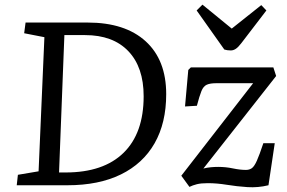

<svg xmlns="http://www.w3.org/2000/svg" viewBox="-20 -797 1233 826"><path d="M52 0 57 -45 146 -60 171 -637 84 -654 90 -700H357Q518 -700 606.5 -619.5Q695 -539 695 -392Q695 -268 645 -180.5Q595 -93 500 -46.5Q405 0 270 0ZM234 -55H262Q425 -55 511.5 -139.5Q598 -224 598 -383Q598 -508 532 -577Q466 -646 346 -646H257ZM801 -507H1156L1168 -470L855 -72Q871 -76 887 -77.5Q903 -79 919 -79Q951 -79 982 -72.5Q1013 -66 1038 -66Q1053 -66 1063.5 -73.5Q1074 -81 1085 -105.5Q1096 -130 1113 -181H1162L1135 0Q1090 11 1044.5 8Q999 5 956 -2Q913 -9 874 -9Q845 -9 827 -4.5Q809 0 795 7L760 -41L1069 -439H910Q884 -439 869.5 -432.5Q855 -426 846.5 -405Q838 -384 827 -342L776 -339L790 -496ZM826 -752 851 -777 977 -674 1104 -775 1126 -752 1018 -611Q1005 -594 994.5 -587Q984 -580 973 -580Q957 -580 945 -584Z"/></svg>

Font: Literata 12pt
Style: Italic
Weight: 400
Italic angle: -2°
Designer: Latin by Veronika Burian and Jose Scaglione. Greek by Irene Vlachou. Cyrillic by Vera Evstafieva
Foundry: TypeTogether
Version: Version 3.002